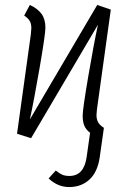

<svg xmlns="http://www.w3.org/2000/svg" viewBox="-20 -553 518 778"><path d="M371 -87Q371 -69 378 -57Q385 -45 401 -35L384 85Q375 145 342 175Q309 205 260 205Q214 205 177 170L206 138Q221 150 232.5 155Q244 160 261 160Q320 160 331 84L345 -15Q329 -27 322 -43Q315 -59 315 -84Q315 -111 338 -245.5Q361 -380 377 -453L106 7L49 -11L105 -414Q107 -434 107 -439Q107 -457 100.5 -468Q94 -479 78 -490L101 -533Q133 -518 148.5 -496.5Q164 -475 164 -441Q164 -414 140.5 -278Q117 -142 101 -69L374 -533L429 -514L373 -111Q371 -93 371 -87Z"/></svg>

Font: Fira Sans Extra Condensed Light
Style: Italic
Weight: 300
Width: 3
Italic angle: -8°
Designer: Carrois Corporate & Edenspiekermann AG
Foundry: Carrois Corporate GbR & Edenspiekermann AG
Version: Version 4.203